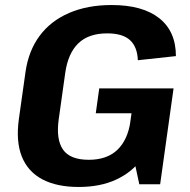

<svg xmlns="http://www.w3.org/2000/svg" viewBox="-20 -730 752 760"><path d="M291.5 10.1Q204.8 10.1 147.5 -20.2Q90.3 -50.6 66.4 -110.2Q42.5 -169.9 54.6 -258.1L80.9 -444.8Q92.9 -529 136.9 -588.2Q180.9 -647.4 253.6 -678.7Q326.3 -710.1 421.8 -710.1Q544.5 -710.1 610.4 -657.9Q676.3 -605.7 676.3 -507.9L525.6 -491.6Q523.6 -544.7 494.4 -571.3Q465.1 -597.9 404.5 -597.9Q330.5 -597.9 289.8 -558.3Q249.1 -518.8 238.2 -441.2L212.4 -257.6Q201.4 -178.1 229.4 -137.8Q257.4 -97.5 331.5 -97.5Q403.5 -97.5 444.7 -137Q485.9 -176.6 496.3 -249.7L589.4 -227.1Q579.4 -154.4 541 -101.2Q502.6 -48.1 439.6 -19Q376.6 10.1 291.5 10.1ZM488.8 -199 509.7 -345.1 550 -281.7H359.1L372.8 -380.1H667L613.9 -0.5H531.4Z"/></svg>

Font: Pathway Extreme 8pt Thin
Style: Italic
Weight: 100
Italic angle: -8°
Designer: Eduardo Rodriguez Tunni
Foundry: Eduardo Rodriguez Tunni
Version: Version 1.000